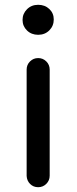

<svg xmlns="http://www.w3.org/2000/svg" viewBox="-20 -777 319 800"><path d="M187 -45Q187 -25 173 -11Q159 3 139 3Q119 3 105.5 -10.5Q92 -24 91 -44V-487Q91 -507 105 -521Q119 -535 139 -535Q159 -535 173 -521Q187 -507 187 -487ZM139 -632Q111 -632 92.5 -650Q74 -668 74 -694Q74 -720 92.5 -738.5Q111 -757 139 -757Q167 -757 185.5 -739.5Q204 -722 204 -696Q204 -669 185.5 -650.5Q167 -632 139 -632Z"/></svg>

Font: Sepalumica Med
Style: Regular
Weight: 500
Designer: Julieta Ulanovsky
Foundry: Julieta Ulanovsky
Version: Version 7.200